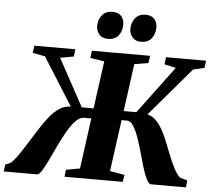

<svg xmlns="http://www.w3.org/2000/svg" viewBox="-87 -1046 1238 1115"><g transform="rotate(5 532.0 -489.0)"><path d="M-25 0 -19 -41 10.5 -53Q22.5 -62.5 37 -81Q51.5 -99.5 67.8 -124.5Q84 -149.5 101 -176.5Q127 -217.5 152.8 -258.5Q178.5 -299.5 205.5 -333.5Q232.5 -367.5 263.2 -388.2Q294 -409 330.5 -409L155.5 -687L83 -700.5L89 -743H327.5L323 -700.5L244 -686L394 -410.5L463 -410L501 -687.5L418.5 -700.5L424 -743H763.5L757.5 -700.5L676 -687L638.5 -410H712.5L918 -686L851 -701L856.5 -743H1089.5L1084.5 -701L1018.5 -685L778 -402.5Q805 -396.5 826 -376.2Q847 -356 864 -326.2Q881 -296.5 895.2 -261.5Q909.5 -226.5 923 -192Q932.5 -167.5 942 -145.5Q951.5 -123.5 961.2 -105Q971 -86.5 980.5 -73Q990 -59.5 999 -53L1041.5 -41L1037.5 0H835Q820.5 0 807.5 -25.8Q794.5 -51.5 782.2 -92.2Q770 -133 757.5 -178.2Q745 -223.5 730.8 -264.2Q716.5 -305 699.8 -330.8Q683 -356.5 662.5 -356.5H631L590 -56L675.5 -41L669 0H329.5L334 -41L415 -56L455 -351H412Q387.5 -351 363.5 -325.5Q339.5 -300 316.5 -260.2Q293.5 -220.5 272.2 -175.5Q251 -130.5 232 -90.5Q213 -50.5 197.2 -25.2Q181.5 0 169.5 0ZM509 -819.5Q478.5 -819.5 460.2 -839.8Q442 -860 442 -890Q443 -929 464.8 -953.8Q486.5 -978.5 523.5 -978.5Q559 -978.5 576 -958.5Q593 -938.5 592.5 -909Q592 -871 571.5 -845.2Q551 -819.5 509 -819.5ZM702 -819.5Q671.5 -819.5 653.5 -839.8Q635.5 -860 635.5 -890Q636.5 -929 658.2 -953.8Q680 -978.5 716.5 -978.5Q751.5 -978.5 768.8 -958.5Q786 -938.5 785.5 -909Q785 -871 764.2 -845.2Q743.5 -819.5 702 -819.5Z"/></g></svg>

Font: Merriweather 60pt Black
Style: Italic
Weight: 900
Italic angle: -7.8°
Version: Version 2.101